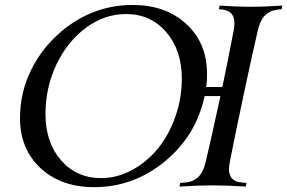

<svg xmlns="http://www.w3.org/2000/svg" viewBox="-20 -755 1163 777"><path d="M647.5 -102.1Q521 2.4 360.8 2.4Q227.1 2.4 144 -74.7Q61 -151.9 61 -277.3Q61 -380.9 106.2 -472.4Q151.4 -564 231.4 -630.4Q357.9 -734.9 517.6 -734.9Q650.4 -734.9 734.1 -657.7Q817.9 -580.6 817.9 -455.6Q817.9 -428.2 814.5 -402.8H879.9Q897.9 -487.8 925.8 -632.3Q928.7 -648.4 928.7 -661.6Q928.7 -711.4 878.9 -716.3L865.7 -717.8L868.7 -732.4Q942.4 -727.5 994.6 -727.5Q1047.4 -727.5 1122.6 -732.4L1119.6 -717.8L1105.5 -716.3Q1071.8 -712.4 1052.2 -692.6Q1032.7 -672.9 1023.4 -632.3Q1004.4 -552.2 965.3 -368.4Q926.3 -184.6 910.2 -100.1Q906.7 -84.5 906.7 -70.3Q906.7 -21 957 -16.6L977.5 -14.6L974.6 0Q893.6 -4.9 841.3 -4.9Q788.6 -4.9 706.1 0L709 -14.6L730.5 -16.6Q763.2 -19.5 783.2 -39.6Q803.2 -59.6 812.5 -100.1Q836.9 -203.1 872.1 -366.2H808.1Q773.4 -205.6 647.5 -102.1ZM389.2 -34.2Q453.6 -34.2 513.9 -66.7Q574.2 -99.1 618.4 -153.1Q662.6 -207 689.2 -281.5Q715.8 -356 715.8 -436.5Q715.8 -551.8 652.8 -625Q589.8 -698.2 490.2 -698.2Q402.8 -698.2 327.4 -642.3Q252 -586.4 208 -493.2Q164.1 -399.9 164.1 -293.9Q164.1 -178.2 227.1 -106.2Q290 -34.2 389.2 -34.2Z"/></svg>

Font: Flanker
Style: Italic
Weight: 400
Italic angle: -12°
Designer: Flanker
Version: Version 2.027